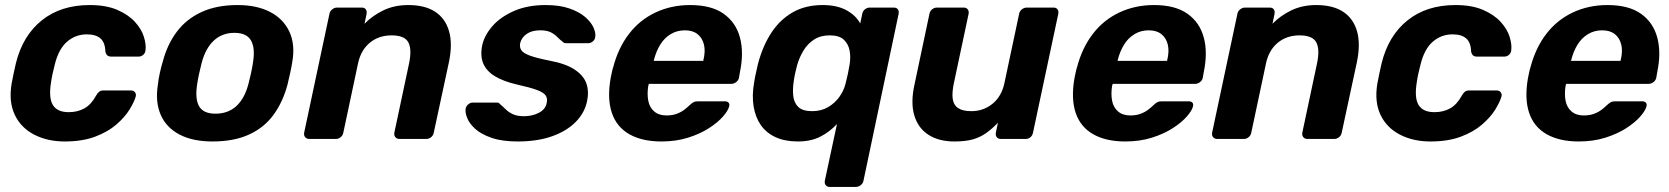

<svg xmlns="http://www.w3.org/2000/svg" viewBox="-20 -550 6608 760"><path d="M236 10Q168 10 115.5 -17Q63 -44 38.5 -95.5Q14 -147 26 -219Q29 -235 34 -259.5Q39 -284 43 -300Q70 -409 145.5 -469.5Q221 -530 335 -530Q400 -530 444 -511Q488 -492 514 -463.5Q540 -435 549.5 -404.5Q559 -374 556 -351Q555 -340 547 -333Q539 -326 529 -326H420Q410 -326 404.5 -331Q399 -336 397 -347Q396 -382 377.5 -398Q359 -414 324 -414Q279 -414 245.5 -385Q212 -356 197 -295Q192 -276 188 -257.5Q184 -239 182 -224Q172 -162 189.5 -134Q207 -106 252 -106Q287 -106 314 -121Q341 -136 360 -171Q366 -182 372.5 -187Q379 -192 390 -192H498Q509 -192 514.5 -184.5Q520 -177 517 -167Q511 -146 492.5 -116Q474 -86 440.5 -57Q407 -28 356.5 -9Q306 10 236 10Z M821 10Q743 10 690.5 -17.5Q638 -45 616 -96Q594 -147 605 -215Q607 -235 612.5 -260.5Q618 -286 624 -305Q642 -374 680 -424.5Q718 -475 778 -502.5Q838 -530 920 -530Q997 -530 1049.5 -502.5Q1102 -475 1125.5 -424.5Q1149 -374 1137 -305Q1134 -286 1128.5 -260.5Q1123 -235 1118 -215Q1100 -147 1063 -96Q1026 -45 966 -17.5Q906 10 821 10ZM833 -100Q883 -100 916 -130.5Q949 -161 964 -220Q968 -235 973.5 -260Q979 -285 981 -300Q991 -358 974 -389Q957 -420 908 -420Q859 -420 826 -389Q793 -358 778 -300Q774 -285 768.5 -260Q763 -235 761 -220Q751 -161 767.5 -130.5Q784 -100 833 -100Z M1204 0Q1194 0 1188 -7Q1182 -14 1184 -25L1284 -495Q1286 -506 1295 -513Q1304 -520 1314 -520H1412Q1423 -520 1428 -513Q1433 -506 1431 -495L1423 -456Q1454 -488 1497.5 -509Q1541 -530 1596 -530Q1662 -530 1702.5 -503.5Q1743 -477 1757.5 -426.5Q1772 -376 1757 -304L1697 -25Q1695 -14 1686.5 -7Q1678 0 1667 0H1561Q1551 0 1545 -7Q1539 -14 1541 -25L1599 -298Q1611 -354 1596.5 -382Q1582 -410 1530 -410Q1479 -410 1443.5 -380.5Q1408 -351 1397 -298L1339 -25Q1337 -14 1328.5 -7Q1320 0 1310 0Z M2029 10Q1967 10 1925.5 -4.5Q1884 -19 1861 -40Q1838 -61 1829.5 -82.5Q1821 -104 1823 -119Q1825 -130 1833.5 -137Q1842 -144 1851 -144H1947Q1951 -144 1953.5 -143Q1956 -142 1959 -138Q1970 -129 1981.5 -117.5Q1993 -106 2010 -98Q2027 -90 2054 -90Q2087 -90 2113 -103.5Q2139 -117 2144 -142Q2148 -160 2140 -172Q2132 -184 2105 -194Q2078 -204 2024 -216Q1973 -228 1939.5 -248Q1906 -268 1893 -298.5Q1880 -329 1889 -372Q1898 -411 1929.5 -447Q1961 -483 2014.5 -506.5Q2068 -530 2140 -530Q2195 -530 2234 -516.5Q2273 -503 2296.5 -482.5Q2320 -462 2329.5 -440.5Q2339 -419 2336 -403Q2335 -393 2326.5 -386Q2318 -379 2309 -379H2221Q2216 -379 2212.5 -380.5Q2209 -382 2207 -385Q2196 -393 2186 -403.5Q2176 -414 2160.5 -422Q2145 -430 2118 -430Q2085 -430 2064.5 -415.5Q2044 -401 2039 -379Q2036 -365 2042.5 -353Q2049 -341 2074.5 -331Q2100 -321 2155 -310Q2220 -298 2255.5 -274Q2291 -250 2301.5 -218.5Q2312 -187 2304 -151Q2295 -104 2259 -67.5Q2223 -31 2165 -10.5Q2107 10 2029 10Z M2598 10Q2522 10 2471.5 -18.5Q2421 -47 2402 -103Q2383 -159 2397 -240Q2399 -248 2401.5 -261.5Q2404 -275 2407 -283Q2427 -360 2469.5 -415.5Q2512 -471 2574.5 -500.5Q2637 -530 2712 -530Q2796 -530 2844.5 -495.5Q2893 -461 2909 -401.5Q2925 -342 2909 -265L2905 -242Q2903 -232 2894 -225Q2885 -218 2874 -218H2548Q2548 -217 2547.5 -214.5Q2547 -212 2546 -210Q2541 -178 2546 -151.5Q2551 -125 2569.5 -109Q2588 -93 2618 -93Q2642 -93 2660 -100Q2678 -107 2690.5 -117Q2703 -127 2710 -134Q2721 -144 2727 -146.5Q2733 -149 2745 -149H2849Q2859 -149 2864 -143.5Q2869 -138 2866 -128Q2862 -112 2841.5 -88.5Q2821 -65 2786 -42.5Q2751 -20 2703.5 -5Q2656 10 2598 10ZM2568 -309H2764V-311Q2773 -347 2766.5 -373.5Q2760 -400 2741 -415Q2722 -430 2691 -430Q2660 -430 2635 -415Q2610 -400 2593.5 -373.5Q2577 -347 2568 -311Z M3264 190Q3254 190 3248.5 183Q3243 176 3245 165L3293 -59Q3263 -27 3226 -8.5Q3189 10 3138 10Q3087 10 3050 -7Q3013 -24 2991.5 -55Q2970 -86 2963 -129Q2956 -172 2965 -223Q2968 -243 2972 -260Q2976 -277 2980 -296Q2999 -368 3033 -420Q3067 -472 3117.5 -501Q3168 -530 3236 -530Q3293 -530 3330.5 -509.5Q3368 -489 3385 -457L3393 -495Q3395 -506 3403.5 -513Q3412 -520 3423 -520H3518Q3529 -520 3534 -513Q3539 -506 3537 -495L3398 165Q3396 176 3387 183Q3378 190 3367 190ZM3195 -110Q3231 -110 3258 -126Q3285 -142 3302.5 -166.5Q3320 -191 3327 -219Q3332 -238 3336 -257Q3340 -276 3343 -294Q3348 -324 3343 -350Q3338 -376 3320 -393Q3302 -410 3264 -410Q3228 -410 3202.5 -393.5Q3177 -377 3160.5 -350Q3144 -323 3135 -291Q3131 -276 3127.5 -260Q3124 -244 3122 -229Q3117 -197 3120 -170Q3123 -143 3140 -126.5Q3157 -110 3195 -110Z M3758 10Q3696 10 3655 -16.5Q3614 -43 3599 -93.5Q3584 -144 3600 -216L3659 -495Q3661 -506 3669.5 -513Q3678 -520 3689 -520H3795Q3805 -520 3810.5 -513Q3816 -506 3814 -495L3756 -222Q3748 -185 3751 -160Q3754 -135 3772 -122.5Q3790 -110 3825 -110Q3873 -110 3909 -139.5Q3945 -169 3956 -222L4014 -495Q4016 -506 4025 -513Q4034 -520 4044 -520H4150Q4161 -520 4166 -513Q4171 -506 4169 -495L4069 -25Q4067 -14 4059 -7Q4051 0 4040 0H3942Q3931 0 3925.5 -7Q3920 -14 3922 -25L3930 -64Q3908 -41 3884.5 -24Q3861 -7 3831.5 1.5Q3802 10 3758 10Z M4434 10Q4358 10 4307.5 -18.5Q4257 -47 4238 -103Q4219 -159 4233 -240Q4235 -248 4237.5 -261.5Q4240 -275 4243 -283Q4263 -360 4305.5 -415.5Q4348 -471 4410.5 -500.5Q4473 -530 4548 -530Q4632 -530 4680.5 -495.5Q4729 -461 4745 -401.5Q4761 -342 4745 -265L4741 -242Q4739 -232 4730 -225Q4721 -218 4710 -218H4384Q4384 -217 4383.5 -214.5Q4383 -212 4382 -210Q4377 -178 4382 -151.5Q4387 -125 4405.5 -109Q4424 -93 4454 -93Q4478 -93 4496 -100Q4514 -107 4526.5 -117Q4539 -127 4546 -134Q4557 -144 4563 -146.5Q4569 -149 4581 -149H4685Q4695 -149 4700 -143.5Q4705 -138 4702 -128Q4698 -112 4677.5 -88.5Q4657 -65 4622 -42.5Q4587 -20 4539.5 -5Q4492 10 4434 10ZM4404 -309H4600V-311Q4609 -347 4602.5 -373.5Q4596 -400 4577 -415Q4558 -430 4527 -430Q4496 -430 4471 -415Q4446 -400 4429.5 -373.5Q4413 -347 4404 -311Z M4798 0Q4788 0 4782 -7Q4776 -14 4778 -25L4878 -495Q4880 -506 4889 -513Q4898 -520 4908 -520H5006Q5017 -520 5022 -513Q5027 -506 5025 -495L5017 -456Q5048 -488 5091.5 -509Q5135 -530 5190 -530Q5256 -530 5296.5 -503.5Q5337 -477 5351.5 -426.5Q5366 -376 5351 -304L5291 -25Q5289 -14 5280.5 -7Q5272 0 5261 0H5155Q5145 0 5139 -7Q5133 -14 5135 -25L5193 -298Q5205 -354 5190.5 -382Q5176 -410 5124 -410Q5073 -410 5037.5 -380.5Q5002 -351 4991 -298L4933 -25Q4931 -14 4922.5 -7Q4914 0 4904 0Z M5642 10Q5574 10 5521.5 -17Q5469 -44 5444.5 -95.5Q5420 -147 5432 -219Q5435 -235 5440 -259.5Q5445 -284 5449 -300Q5476 -409 5551.5 -469.5Q5627 -530 5741 -530Q5806 -530 5850 -511Q5894 -492 5920 -463.5Q5946 -435 5955.5 -404.5Q5965 -374 5962 -351Q5961 -340 5953 -333Q5945 -326 5935 -326H5826Q5816 -326 5810.5 -331Q5805 -336 5803 -347Q5802 -382 5783.5 -398Q5765 -414 5730 -414Q5685 -414 5651.5 -385Q5618 -356 5603 -295Q5598 -276 5594 -257.5Q5590 -239 5588 -224Q5578 -162 5595.5 -134Q5613 -106 5658 -106Q5693 -106 5720 -121Q5747 -136 5766 -171Q5772 -182 5778.5 -187Q5785 -192 5796 -192H5904Q5915 -192 5920.5 -184.5Q5926 -177 5923 -167Q5917 -146 5898.5 -116Q5880 -86 5846.5 -57Q5813 -28 5762.5 -9Q5712 10 5642 10Z M6229 10Q6153 10 6102.5 -18.5Q6052 -47 6033 -103Q6014 -159 6028 -240Q6030 -248 6032.5 -261.5Q6035 -275 6038 -283Q6058 -360 6100.5 -415.5Q6143 -471 6205.5 -500.5Q6268 -530 6343 -530Q6427 -530 6475.5 -495.5Q6524 -461 6540 -401.5Q6556 -342 6540 -265L6536 -242Q6534 -232 6525 -225Q6516 -218 6505 -218H6179Q6179 -217 6178.5 -214.5Q6178 -212 6177 -210Q6172 -178 6177 -151.5Q6182 -125 6200.5 -109Q6219 -93 6249 -93Q6273 -93 6291 -100Q6309 -107 6321.5 -117Q6334 -127 6341 -134Q6352 -144 6358 -146.5Q6364 -149 6376 -149H6480Q6490 -149 6495 -143.5Q6500 -138 6497 -128Q6493 -112 6472.5 -88.5Q6452 -65 6417 -42.5Q6382 -20 6334.5 -5Q6287 10 6229 10ZM6199 -309H6395V-311Q6404 -347 6397.5 -373.5Q6391 -400 6372 -415Q6353 -430 6322 -430Q6291 -430 6266 -415Q6241 -400 6224.5 -373.5Q6208 -347 6199 -311Z"/></svg>

Font: Rubik SemiBold
Style: Italic
Weight: 600
Italic angle: -12°
Designer: Hubert and Fischer
Foundry: Hubert and Fischer
Version: Version 2.300;gftools[0.9.30]